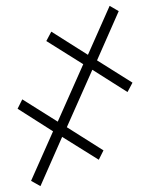

<svg xmlns="http://www.w3.org/2000/svg" viewBox="-20 -640 512 655"><path d="M118 -5 86 -23 161 -192 40 -269 56 -301 177 -225 264 -421 138 -500 155 -532 280 -453 354 -620 385 -602 311 -434 432 -358 415 -326 295 -402 208 -206 333 -127 317 -95 192 -173Z"/></svg>

Font: Noto Serif ExtraCondensed Light
Style: Regular
Weight: 300
Width: 2
Designer: Monotype Design Team
Foundry: Monotype Imaging Inc.
Version: Version 2.014; ttfautohint (v1.8.4.7-5d5b)